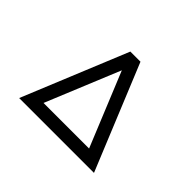

<svg xmlns="http://www.w3.org/2000/svg" viewBox="-148 -1035 1295 1295"><g transform="rotate(45 500.0 -387.0)"><path d="M142.6 -10.7 451.2 -762.7H547.9L856.4 -10.7ZM716.8 -103.5 500 -632.8 282.2 -103.5Z"/></g></svg>

Font: MotoyaLCedar
Style: W3 mono
Weight: 400
Version: Version 1.01